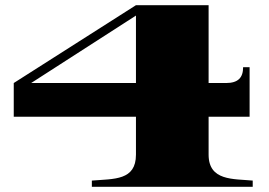

<svg xmlns="http://www.w3.org/2000/svg" viewBox="-20 -720 1035 740"><path d="M784 -124V-270H942V-461H917C917 -421 898 -400 851 -400H784V-700H504L33 -400V-270H504V-124C504 -24 420 -31 334 -24V0H954V-24C880 -31 784 -22 784 -124ZM100 -400 504 -660V-400Z"/></svg>

Font: Sprat Extended Black
Style: Regular
Weight: 900
Width: 9
Designer: Ethan Nakache
Foundry: Collletttivo
Version: Version 2.000;Glyphs 3.2 (3217)